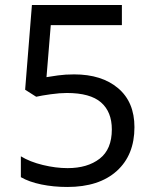

<svg xmlns="http://www.w3.org/2000/svg" viewBox="-20 -734 612 764"><path d="M275 -438Q385 -438 450 -383Q515 -328 515 -228Q515 -117 444.5 -53.5Q374 10 248 10Q193 10 144.5 0Q96 -10 63 -29V-112Q99 -90 150.5 -77.5Q202 -65 249 -65Q328 -65 376.5 -102.5Q425 -140 425 -219Q425 -289 382 -326.5Q339 -364 246 -364Q218 -364 182 -359Q146 -354 124 -349L80 -377L107 -714H465V-634H182L165 -427Q182 -430 211 -434Q240 -438 275 -438Z"/></svg>

Font: Noto Sans Hanunoo
Style: Regular
Weight: 400
Designer: Monotype Design Team
Foundry: Monotype Imaging Inc.
Version: Version 2.003; ttfautohint (v1.8.4.7-5d5b)